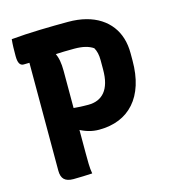

<svg xmlns="http://www.w3.org/2000/svg" viewBox="-107 -800 813 893"><g transform="rotate(-15 300.0 -353.5)"><path d="M228 0Q205 1 183.5 2Q162 3 137 3Q107 3 93 -10.5Q79 -24 79 -53Q79 -126 79 -195.5Q79 -265 79 -334Q79 -403 79 -473Q79 -543 79 -615H216L205 -586Q215 -567 219 -545Q223 -523 223 -495Q223 -429 223 -364Q223 -299 223 -233Q223 -167 223 -98Q223 -73 223.5 -47.5Q224 -22 228 0ZM28 -700Q94 -706 166.5 -708Q239 -710 302 -710Q349 -710 387.5 -700Q426 -690 455.5 -671Q485 -652 505 -625.5Q525 -599 535 -566Q545 -533 545 -494V-459Q545 -393 529 -342.5Q513 -292 482.5 -257.5Q452 -223 409 -205.5Q366 -188 312 -188Q286 -188 262 -195Q238 -202 217 -214L197 -211V-319Q222 -316 246.5 -314.5Q271 -313 293 -313Q319 -313 339 -321.5Q359 -330 373 -347Q387 -364 394.5 -390.5Q402 -417 402 -455V-499Q402 -518 398.5 -533Q395 -548 388 -560Q372 -571 350 -576.5Q328 -582 297 -582Q247 -582 201 -579.5Q155 -577 116.5 -574.5Q78 -572 51 -572Q38 -572 31.5 -583.5Q25 -595 25 -620Q25 -642 25.5 -661Q26 -680 28 -700Z"/></g></svg>

Font: Rec Mono Semicasual
Style: Bold
Weight: 700
Version: Version 1.085; ttfautohint (v1.8.4.7-5d5b)